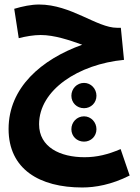

<svg xmlns="http://www.w3.org/2000/svg" viewBox="-20 -559 618 850"><path d="M344 271C401 271 473 259 554 218L514 101C458 125 409 137 354 137C247 137 153 93 153 -9C153 -161 328 -275 529 -294L515 -436H498C409 -436 295 -539 153 -539C118 -539 80 -531 43 -520L63 -390C94 -398 130 -404 160 -404C221 -404 288 -381 344 -361C163 -296 18 -171 18 12C18 190 155 271 344 271ZM352 -80C383 -80 407 -104 407 -135C407 -166 383 -192 352 -192C320 -192 296 -166 296 -135C296 -104 320 -80 352 -80ZM352 68C383 68 407 44 407 13C407 -18 383 -44 352 -44C320 -44 296 -18 296 13C296 44 320 68 352 68Z"/></svg>

Font: Noto Sans Arabic UI XCn
Style: Bold
Weight: 700
Width: 2
Designer: Monotype Design Team, Nadine Chahine and Nizar Qandah
Foundry: Monotype Imaging Inc.
Version: Version 2.010